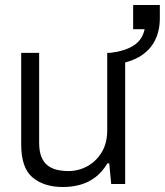

<svg xmlns="http://www.w3.org/2000/svg" viewBox="-20 -738 661 770"><path d="M232 12Q157 12 111 -26Q65 -64 65 -159V-526H137V-166Q137 -131 146 -109Q155 -87 171 -74.5Q187 -62 208.5 -57Q230 -52 255 -52Q295 -52 330.5 -71.5Q366 -91 388 -127.5Q410 -164 410 -215V-526H482V0H426L418 -83H411Q389 -47 361.5 -26.5Q334 -6 301.5 3Q269 12 232 12ZM422 -478V-526Q481 -533 516 -555.5Q551 -578 560 -621H514V-718H621V-664Q621 -614 600.5 -574Q580 -534 536.5 -509Q493 -484 422 -478Z"/></svg>

Font: Archivo SemiBold Light
Style: Regular
Weight: 300
Version: Version 2.001